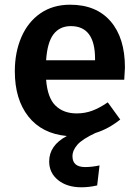

<svg xmlns="http://www.w3.org/2000/svg" viewBox="-20 -564 589 816"><path d="M508 -225H176Q182 -148 216 -115Q250 -82 306 -82Q341 -82 372 -93.5Q403 -105 438 -129L491 -56Q441 -16 386 1Q330 27 309 51Q288 75 288 100Q288 146 342 146Q371 146 403 139L393 224Q359 232 326 232Q265 232 227 201.5Q189 171 189 122Q189 54 264 14Q158 4 100.5 -69Q43 -142 43 -261Q43 -342 71 -406.5Q99 -471 152 -507.5Q205 -544 278 -544Q389 -544 450 -473.5Q511 -403 511 -277Q511 -267 508 -225ZM384 -314Q384 -453 281 -453Q234 -453 207.5 -418.5Q181 -384 176 -308H384Z"/></svg>

Font: Fira Sans Medium
Style: Regular
Weight: 500
Designer: bBox Type GmbH & Carrois Corporate GbR & Edenspiekermann AG
Foundry: bBox Type GmbH & Carrois Corporate GbR & Edenspiekermann AG
Version: Version 4.301